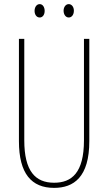

<svg xmlns="http://www.w3.org/2000/svg" viewBox="-20 -903 526 933"><path d="M148 -850C148 -833 157 -818 173 -818C187 -818 197 -831 197 -850C197 -869 187 -883 173 -883C157 -883 148 -867 148 -850ZM289 -851C289 -833 299 -818 314 -818C329 -818 339 -832 339 -851C339 -870 328 -883 314 -883C299 -883 289 -868 289 -851ZM414 -217V-714H388V-221C388 -63 328 -15 243 -15C152 -15 98 -71 98 -221V-714H72V-217C72 -59 133 10 243 10C338 10 414 -42 414 -217Z"/></svg>

Font: Noto Sans Khmer UI ExtraCondensed Thin
Style: Regular
Weight: 100
Width: 2
Designer: Danh Hong and the Monotype Design Team
Foundry: Monotype Imaging Inc.
Version: Version 2.002